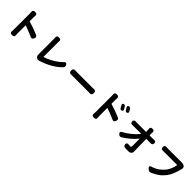

<svg xmlns="http://www.w3.org/2000/svg" viewBox="547 -2825 4906 4906"><g transform="rotate(45 3000.0 -372.0)"><path d="M816.4 -391.6Q838.9 -382.8 847.7 -359.4Q851.6 -348.6 851.6 -337.9Q851.6 -326.2 846.7 -314.5L834 -283.2Q825.2 -261.7 803.7 -253.9Q793.9 -250 784.2 -250Q772.5 -250 760.7 -255.9Q630.9 -317.4 458 -377Q455.1 -377.9 453.1 -376Q451.2 -374 451.2 -372.1V-95.7L455.1 -9.8Q455.1 10.7 441.4 26.4Q425.8 43 402.3 43H361.3Q338.9 43 323.2 26.4Q310.5 10.7 310.5 -9.8Q310.5 -11.7 310.5 -14.6Q314.5 -59.6 314.5 -95.7V-669.9Q314.5 -701.2 311.5 -733.4Q311.5 -736.3 311.5 -739.3Q311.5 -758.8 324.2 -773.4Q338.9 -791 361.3 -791H402.3Q425.8 -791 440.4 -773.4Q454.1 -758.8 454.1 -739.3Q454.1 -736.3 454.1 -733.4Q451.2 -698.2 451.2 -669.9V-530.3Q451.2 -523.4 458 -520.5Q645.5 -465.8 816.4 -391.6Z M1340.8 17.6Q1320.3 25.4 1300.8 25.4Q1269.5 25.4 1245.1 3.9L1238.3 -2Q1208 -28.3 1208 -89.8Q1208 -92.8 1208 -95.7Q1208 -99.6 1208 -105.5V-647.5Q1208 -672.9 1205.1 -703.1Q1205.1 -706.1 1205.1 -709Q1205.1 -727.5 1217.8 -743.2Q1232.4 -759.8 1254.9 -759.8H1295.9Q1319.3 -759.8 1334 -743.2Q1346.7 -727.5 1346.7 -708Q1346.7 -706.1 1346.7 -703.1Q1343.8 -673.8 1343.8 -647.5V-135.7Q1343.8 -132.8 1346.2 -130.9Q1348.6 -128.9 1350.6 -129.9Q1466.8 -164.1 1596.7 -241.2Q1726.6 -318.4 1819.3 -415Q1833 -428.7 1851.6 -428.7Q1853.5 -428.7 1855.5 -428.7Q1877 -427.7 1888.7 -409.2L1898.4 -393.6Q1910.2 -375 1910.2 -352.5Q1910.2 -349.6 1910.2 -346.7Q1908.2 -320.3 1890.6 -301.8Q1695.3 -98.6 1348.6 14.6Q1347.7 15.6 1344.7 16.6Q1341.8 17.6 1340.8 17.6Z M2149.4 -309.6Q2148.4 -308.6 2147.5 -308.6Q2125 -308.6 2109.4 -324.2Q2091.8 -339.8 2091.8 -363.3V-405.3Q2091.8 -428.7 2109.4 -444.3Q2125 -460 2146.5 -460Q2148.4 -460 2149.4 -460Q2207 -457 2252.9 -457H2790Q2817.4 -457 2849.6 -459Q2851.6 -459 2853.5 -459Q2874 -459 2889.6 -444.3Q2907.2 -428.7 2907.2 -405.3V-363.3Q2907.2 -339.8 2889.6 -324.2Q2874 -309.6 2852.5 -309.6Q2851.6 -309.6 2849.6 -309.6Q2813.5 -310.5 2790 -310.5H2252.9Q2201.2 -310.5 2149.4 -309.6Z M3883.8 -691.4Q3890.6 -681.6 3890.6 -669.9Q3890.6 -664.1 3887.7 -657.2Q3881.8 -638.7 3865.2 -630.9Q3854.5 -626 3844.7 -626Q3836.9 -626 3829.1 -627.9Q3810.5 -633.8 3800.8 -651.4Q3780.3 -688.5 3756.8 -722.7Q3750 -733.4 3750 -744.1Q3750 -749 3751 -754.9Q3755.9 -771.5 3771.5 -779.3Q3783.2 -785.2 3794.9 -785.2Q3801.8 -785.2 3808.6 -783.2Q3828.1 -777.3 3839.8 -761.7Q3864.3 -724.6 3883.8 -691.4ZM3750 -634.8Q3755.9 -625 3755.9 -614.3Q3755.9 -606.4 3753.9 -599.6Q3747.1 -581.1 3729.5 -573.2Q3719.7 -569.3 3710 -569.3Q3701.2 -569.3 3693.4 -572.3Q3674.8 -579.1 3665 -596.7Q3645.5 -636.7 3624 -669.9Q3617.2 -680.7 3617.2 -691.4Q3617.2 -696.3 3619.1 -702.1Q3624 -718.8 3639.6 -725.6Q3650.4 -730.5 3661.1 -730.5Q3668.9 -730.5 3676.8 -728.5Q3696.3 -722.7 3707 -706.1Q3731.4 -668 3750 -634.8ZM3419.9 -656.2V-517.6Q3419.9 -509.8 3426.8 -507.8Q3620.1 -449.2 3785.2 -377.9Q3807.6 -368.2 3816.4 -345.7Q3821.3 -335 3821.3 -323.2Q3821.3 -311.5 3816.4 -300.8L3803.7 -268.6Q3794.9 -247.1 3773.4 -239.3Q3763.7 -235.4 3753.9 -235.4Q3742.2 -235.4 3730.5 -241.2Q3596.7 -304.7 3426.8 -361.3Q3424.8 -362.3 3422.4 -360.8Q3419.9 -359.4 3419.9 -356.4V-81.1L3424.8 5.9Q3424.8 25.4 3411.1 41Q3395.5 57.6 3372.1 57.6H3331.1Q3307.6 57.6 3293 41Q3279.3 25.4 3279.3 5.9Q3279.3 2.9 3279.3 1Q3283.2 -44.9 3283.2 -81.1V-656.2Q3283.2 -687.5 3280.3 -719.7Q3280.3 -722.7 3280.3 -724.6Q3280.3 -744.1 3293 -759.8Q3308.6 -777.3 3331.1 -777.3H3371.1Q3394.5 -777.3 3410.2 -759.8Q3422.9 -744.1 3422.9 -724.6Q3422.9 -722.7 3422.9 -719.7Q3419.9 -683.6 3419.9 -656.2Z M4678.7 -635.7Q4678.7 -627.9 4686.5 -627.9H4803.7Q4824.2 -627.9 4850.6 -629.9Q4852.5 -629.9 4855.5 -629.9Q4875 -629.9 4890.6 -616.2Q4908.2 -601.6 4908.2 -578.1V-560.5Q4908.2 -537.1 4890.6 -520.5Q4875 -504.9 4852.5 -504.9Q4851.6 -504.9 4850.6 -504.9Q4825.2 -505.9 4810.5 -505.9H4689.5Q4681.6 -505.9 4682.6 -499Q4691.4 -69.3 4691.4 -55.7Q4691.4 -8.8 4663.1 16.6Q4635.7 43 4579.1 43Q4519.5 43 4462.9 40Q4437.5 39.1 4419.9 22Q4402.3 4.9 4400.4 -20.5L4398.4 -35.2Q4397.5 -57.6 4413.1 -72.3Q4426.8 -85.9 4445.3 -85.9Q4448.2 -85.9 4451.2 -85Q4493.2 -81.1 4527.3 -81.1Q4545.9 -81.1 4553.7 -90.8Q4561.5 -100.6 4561.5 -123Q4561.5 -285.2 4560.5 -385.7Q4560.5 -387.7 4558.6 -388.2Q4556.6 -388.7 4555.7 -387.7Q4495.1 -309.6 4399.9 -227.1Q4304.7 -144.5 4202.1 -83Q4185.5 -74.2 4168 -74.2Q4162.1 -74.2 4155.3 -75.2Q4130.9 -79.1 4114.3 -98.6L4098.6 -116.2Q4086.9 -128.9 4086.9 -143.6Q4086.9 -148.4 4087.9 -153.3Q4091.8 -174.8 4111.3 -184.6Q4233.4 -250 4335.4 -335Q4437.5 -419.9 4496.1 -500Q4497.1 -502 4496.1 -503.9Q4495.1 -505.9 4492.2 -505.9H4226.6Q4203.1 -505.9 4170.9 -504.9Q4168.9 -504.9 4168 -504.9Q4146.5 -504.9 4129.9 -520.5Q4113.3 -536.1 4113.3 -559.6V-577.1Q4113.3 -600.6 4129.9 -615.2Q4145.5 -629.9 4167 -629.9Q4168.9 -629.9 4169.9 -629.9Q4200.2 -627.9 4223.6 -627.9H4547.9Q4554.7 -627.9 4554.7 -635.7Q4553.7 -670.9 4551.8 -700.2Q4550.8 -723.6 4548.8 -744.1Q4547.9 -747.1 4547.9 -749Q4547.9 -768.6 4561.5 -784.2Q4577.1 -800.8 4599.6 -800.8H4626Q4649.4 -800.8 4665 -784.2Q4679.7 -767.6 4679.7 -747.1L4677.7 -700.2Z M5734.4 -721.7Q5740.2 -721.7 5746.1 -721.7Q5802.7 -721.7 5839.8 -698.2L5840.8 -697.3Q5861.3 -683.6 5869.1 -660.2Q5874 -646.5 5874 -633.8Q5874 -622.1 5871.1 -611.3Q5869.1 -603.5 5867.2 -595.7Q5811.5 -357.4 5716.8 -232.4Q5585.9 -59.6 5369.1 24.4Q5354.5 30.3 5339.8 30.3Q5330.1 30.3 5319.3 27.3Q5293.9 20.5 5276.4 1L5245.1 -33.2Q5235.4 -43.9 5235.4 -55.7Q5235.4 -60.5 5237.3 -66.4Q5243.2 -85 5261.7 -90.8Q5377 -125 5457.5 -180.2Q5538.1 -235.4 5597.7 -309.6Q5642.6 -366.2 5672.4 -440.4Q5702.1 -514.6 5713.9 -585Q5714.8 -591.8 5708 -591.8H5249Q5219.7 -591.8 5187.5 -590.8Q5186.5 -590.8 5185.5 -590.8Q5163.1 -590.8 5147.5 -606.4Q5129.9 -622.1 5129.9 -645.5V-670.9Q5129.9 -694.3 5147.5 -710Q5162.1 -724.6 5182.6 -724.6Q5184.6 -724.6 5187.5 -723.6Q5227.5 -720.7 5250 -720.7H5711.9Q5723.6 -720.7 5734.4 -721.7Z"/></g></svg>

Font: Gen Jyuu Gothic Bold
Style: Bold
Weight: 700
Designer: [Source Han Sans]
Ryoko NISHIZUKA  (kana & ideographs); Paul D. Hunt (Latin, Greek & Cyrillic); Wenlong ZHANG  (bopomofo
Version: Version 1.002.20150607